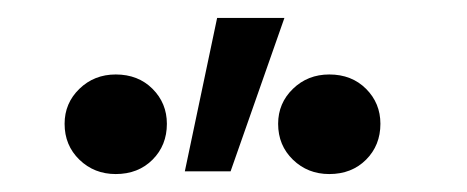

<svg xmlns="http://www.w3.org/2000/svg" viewBox="-20 -787 521 214"><path d="M186 -596 222 -767H297L237 -596ZM109 -593Q85 -593 68.5 -609Q52 -625 52 -649Q52 -672 68.5 -688Q85 -704 109 -704Q134 -704 150 -688Q166 -672 166 -649Q166 -625 150 -609Q134 -593 109 -593ZM347 -593Q323 -593 306.5 -609Q290 -625 290 -649Q290 -672 306.5 -688Q323 -704 347 -704Q372 -704 388 -688Q404 -672 404 -649Q404 -625 388 -609Q372 -593 347 -593Z"/></svg>

Font: Murecho Medium
Style: Regular
Weight: 500
Designer: Neil Summerour
Foundry: Positype
Version: Version 1.010; ttfautohint (v1.8.3)